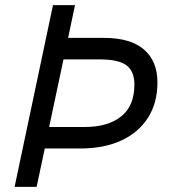

<svg xmlns="http://www.w3.org/2000/svg" viewBox="-20 -730 663 750"><path d="M37 0 187 -710H273L246 -582H386Q490 -582 542.5 -536.5Q595 -491 595 -408Q595 -328 558 -270Q521 -212 453.5 -181Q386 -150 294 -150H155L123 0ZM369 -498H228L172 -234H312Q401 -234 453 -275Q505 -316 505 -400Q505 -451 474.5 -474.5Q444 -498 369 -498Z"/></svg>

Font: Geist Regular
Style: Italic
Weight: 400
Italic angle: -12°
Designer: Basement.studio, Andrés Briganti, Mateo Zaragoza
Foundry: Basement.studio, Vercel, Andrés Briganti, Guido Ferreyra, Mateo Zaragoza
Version: Version 1.500; ttfautohint (v1.8.4.7-5d5b)